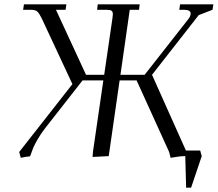

<svg xmlns="http://www.w3.org/2000/svg" viewBox="-20 -722 1007 888"><path d="M68.8 -19 314.9 -333 172.9 -637.2Q161.6 -660.2 152.6 -668.5Q143.6 -676.8 122.1 -676.8H86.9L90.8 -702.1H287.1L283.2 -676.8H238.8L377.9 -376H461.9L500 -637.2Q502 -650.9 502 -655.8Q502 -668.5 495.4 -672.6Q488.8 -676.8 470.2 -676.8H429.2L432.1 -702.1H626L623 -676.8H580.1L537.1 -376H648.9L853 -636.2Q861.8 -648.4 861.8 -659.2Q861.8 -676.8 830.1 -676.8H809.1L813 -702.1H966.8L962.9 -676.8L898.9 -651.9L683.1 -376L839.8 -25.9H905.8L913.1 0L863.8 146H840.8L836.9 0Q812 0 769 7.8L762.2 -19L611.8 -350.1H533.2L482.9 0L408.2 3.9L410.2 -22L458 -350.1H361.8L190.9 -131.8Q169.4 -104.5 154.3 -78.1Q139.2 -51.8 133.3 -37.1Q127.4 -22.5 119.1 1Q101.1 2.4 76.2 7.8Z"/></svg>

Font: Dihjauti S
Style: Italic
Weight: 400
Italic angle: -9°
Designer: T. Christopher White
Version: Version 3.0.0